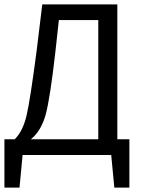

<svg xmlns="http://www.w3.org/2000/svg" viewBox="-30 -708 659 877"><path d="M505.9 -71.8H561V148.9H492.2L478 0H73.2L59.1 148.9H-9.8V-71.8H37.1Q74.2 -108.4 91.1 -179.4Q107.9 -250.5 137.2 -475.1L163.1 -688H505.9ZM418.9 -71.8V-616.2H238.8L223.1 -472.2Q199.2 -261.7 179 -186Q158.7 -110.4 110.8 -71.8Z"/></svg>

Font: Fira Sans Book
Style: Regular
Weight: 350
Designer: Carrois Corporate & Edenspiekermann AG
Foundry: Carrois Corporate GbR & Edenspiekermann AG
Version: Version 4.203;PS 004.203;hotconv 1.0.88;makeotf.lib2.5.64775